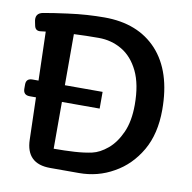

<svg xmlns="http://www.w3.org/2000/svg" viewBox="-86 -876 963 962"><g transform="rotate(10 395.5 -395.0)"><path d="M231 0Q109 0 106 -122L100 -336H68Q35 -336 35 -369V-390Q35 -421 67 -421H98L91 -669Q84 -668 77.5 -667.5Q71 -667 65 -666Q40 -663 34 -687L30 -706Q19 -752 64 -759Q90 -764 119 -768Q148 -772 183 -777Q234 -784 280.5 -787Q327 -790 369 -790Q540 -790 637 -685Q734 -579 734 -384Q734 -262 685 -177Q635 -91 554 -46Q474 0 378 0ZM232 -98Q288 -98 337.5 -101Q387 -104 425.5 -112.5Q464 -121 503 -153.5Q542 -186 568 -243.5Q594 -301 594 -385Q594 -489 562 -555Q530 -621 476.5 -652.5Q423 -684 358 -684Q295 -684 232 -681V-421H424V-336H232Z"/></g></svg>

Font: MaokenZhuyuanTi
Style: Regular
Weight: 400
Designer: Fontworks Inc & LongZhuTi team: ZERO子、时光羊、荆南、频凡、刘鹏、Little White Dog、帆影Magmeta、奈白不弍、白日月球、ChaoTawei、雨三（排名不分先后）
Version: Version 1.000; 20230222